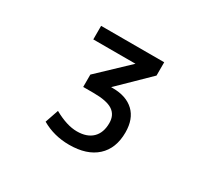

<svg xmlns="http://www.w3.org/2000/svg" viewBox="-146 -959 1292 1197"><g transform="rotate(30 500.0 -360.0)"><path d="M267.6 -731.4H721.7V-635.7L512.7 -431.6H524.4Q622.1 -431.6 676.8 -379.9Q731.4 -328.1 731.4 -231.4Q731.4 -116.2 661.6 -52.7Q591.8 10.7 464.8 10.7Q355.5 10.7 266.6 -41L299.8 -137.7Q392.6 -85.9 464.8 -85.9Q537.1 -85.9 576.2 -124Q615.2 -162.1 615.2 -231.4Q615.2 -290 573.2 -317.9Q531.2 -345.7 435.5 -345.7H361.3V-434.6L571.3 -633.8H267.6Z"/></g></svg>

Font: Gen Shin Gothic Monospace Medium
Style: Regular
Weight: 500
Designer: [Source Han Sans]
Ryoko NISHIZUKA  (kana & ideographs); Paul D. Hunt (Latin, Greek & Cyrillic); Wenlong ZHANG  (bopomofo
Version: Version 1.002.20150607